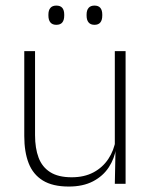

<svg xmlns="http://www.w3.org/2000/svg" viewBox="-20 -674 556 704"><path d="M108.5 -486.5V-178.5Q108.5 -130.5 121.5 -96Q134.5 -61.5 164 -42.8Q193.5 -24 243 -24Q289 -24 322.8 -42Q356.5 -60 377.2 -91.2Q398 -122.5 404.5 -162.5L415.5 -130.5H405.5Q400 -93 379 -60.8Q358 -28.5 321.2 -9.2Q284.5 10 232 10Q173 10 137 -12.2Q101 -34.5 85 -75.8Q69 -117 69 -175V-486.5ZM440.5 -486.5V0H401L403.5 -123.5L401 -125.5V-486.5ZM186.5 -583Q172 -583 164.8 -591.8Q157.5 -600.5 157.5 -617V-620.5Q157.5 -636.5 164.8 -645Q172 -653.5 186.5 -653.5Q201.5 -653.5 208.5 -645Q215.5 -636.5 215.5 -620.5V-617Q215.5 -600.5 208.5 -591.8Q201.5 -583 186.5 -583ZM326.5 -583Q312 -583 304.8 -591.8Q297.5 -600.5 297.5 -617V-620.5Q297.5 -636.5 304.8 -645Q312 -653.5 326.5 -653.5Q341 -653.5 348 -645Q355 -636.5 355 -620.5V-617Q355 -600.5 348 -591.8Q341 -583 326.5 -583Z"/></svg>

Font: Anek Telugu ExtraLight
Style: Regular
Weight: 250
Version: Version 1.003